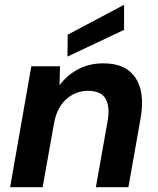

<svg xmlns="http://www.w3.org/2000/svg" viewBox="-20 -777 657 797"><path d="M22 0 110 -502H229L227 -423Q257 -464 303.5 -489Q350 -514 408 -514Q473 -514 511 -486.5Q549 -459 562.5 -408.5Q576 -358 564 -288L513 0H378L427 -276Q437 -335 418 -367.5Q399 -400 344 -400Q311 -400 282 -384.5Q253 -369 233 -340Q213 -311 205 -269L157 0ZM260 -542 261 -633 495 -757V-653Z"/></svg>

Font: DM Sans 16pt
Style: Bold Italic
Weight: 700
Italic angle: -10°
Version: Version 4.004;gftools[0.9.30]